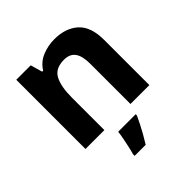

<svg xmlns="http://www.w3.org/2000/svg" viewBox="-207 -703 1071 1071"><g transform="rotate(-45 328.5 -167.5)"><path d="M388 -556Q476 -556 529 -508.5Q582 -461 582 -356V0H433V-319Q433 -378 412 -407.5Q391 -437 345 -437Q277 -437 252 -390.5Q227 -344 227 -257V0H78V-546H192L212 -476H220Q246 -518 291.5 -537Q337 -556 388 -556ZM413 71Q403 93 390.5 117.5Q378 142 363.5 168Q349 194 332 221H245V208Q251 188 256.5 162Q262 136 267.5 109Q273 82 275 61H413Z"/></g></svg>

Font: Noto Sans Bassa Vah
Style: Regular
Weight: 400
Designer: Monotype Design Team
Foundry: Monotype Imaging Inc.
Version: Version 2.002